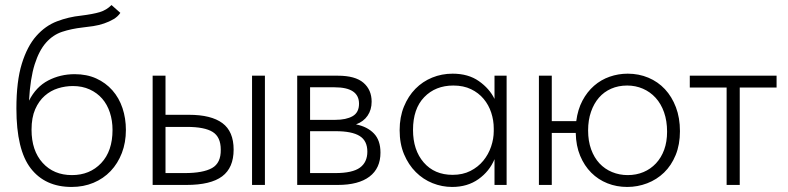

<svg xmlns="http://www.w3.org/2000/svg" viewBox="-20 -733 3123 761"><path d="M264 8Q159 8 102 -65.5Q45 -139 45 -303Q45 -411 66.5 -480.5Q88 -550 124 -590.5Q160 -631 206 -648.5Q252 -666 301 -671Q349 -677 375.5 -685Q402 -693 422 -713L457 -682Q447 -667 430 -657Q413 -647 392.5 -640Q372 -633 349.5 -629.5Q327 -626 307 -624Q263 -619 226.5 -607Q190 -595 162.5 -564Q135 -533 117.5 -478Q100 -423 95 -334Q123 -389 171 -414Q219 -439 276 -439Q324 -439 361.5 -422Q399 -405 425.5 -375Q452 -345 465.5 -304.5Q479 -264 479 -218Q479 -168 463 -126.5Q447 -85 418.5 -55Q390 -25 350.5 -8.5Q311 8 264 8ZM265 -39Q336 -39 381 -86.5Q426 -134 426 -218Q426 -255 415.5 -287Q405 -319 385 -342Q365 -365 335.5 -378.5Q306 -392 269 -392Q239 -392 210 -383Q181 -374 157.5 -353.5Q134 -333 119.5 -300Q105 -267 105 -219Q105 -136 149 -87.5Q193 -39 265 -39Z M729 -278Q817 -278 861.5 -245Q906 -212 906 -140Q906 -68 860.5 -34Q815 0 719 0H585V-433H636V-278ZM979 -433H1030V0H979ZM712 -47Q785 -47 820.5 -67Q856 -87 855 -140Q855 -190 823 -210Q791 -230 721 -230H636V-47Z M1158 -433H1319Q1388 -433 1420.5 -405Q1453 -377 1453 -330Q1453 -298 1437 -274.5Q1421 -251 1391 -240Q1436 -231 1462 -204Q1488 -177 1488 -128Q1488 -66 1444.5 -33Q1401 0 1319 0H1158ZM1209 -213V-47H1309Q1377 -47 1406.5 -68.5Q1436 -90 1436 -132Q1436 -175 1405.5 -194Q1375 -213 1311 -213ZM1209 -387V-258H1309Q1352 -258 1377.5 -272.5Q1403 -287 1403 -322Q1403 -387 1306 -387Z M1772 8Q1732 8 1694.5 -7Q1657 -22 1628 -51Q1599 -80 1581.5 -121.5Q1564 -163 1564 -217Q1564 -269 1581 -310.5Q1598 -352 1626.5 -381Q1655 -410 1693 -425.5Q1731 -441 1774 -441Q1836 -441 1878 -411.5Q1920 -382 1940 -341V-433H1988V0H1940V-102Q1920 -54 1876.5 -23Q1833 8 1772 8ZM1774 -40Q1814 -40 1844.5 -55.5Q1875 -71 1895.5 -96Q1916 -121 1926.5 -152Q1937 -183 1937 -213V-224Q1937 -256 1927 -286.5Q1917 -317 1897 -341Q1877 -365 1847 -379.5Q1817 -394 1777 -394Q1706 -394 1661.5 -348Q1617 -302 1617 -218Q1617 -138 1659.5 -89Q1702 -40 1774 -40Z M2116 -433H2167V-253H2264Q2270 -299 2288.5 -334Q2307 -369 2334.5 -393Q2362 -417 2396.5 -429Q2431 -441 2468 -441Q2512 -441 2550 -425Q2588 -409 2615.5 -379.5Q2643 -350 2659 -308Q2675 -266 2675 -213Q2675 -160 2658 -118.5Q2641 -77 2612 -49Q2583 -21 2545 -6.5Q2507 8 2466 8Q2424 8 2387.5 -6.5Q2351 -21 2323.5 -48.5Q2296 -76 2279.5 -115.5Q2263 -155 2262 -206H2167V0H2116ZM2468 -39Q2502 -39 2530.5 -51Q2559 -63 2580 -85.5Q2601 -108 2612.5 -139.5Q2624 -171 2624 -211Q2624 -254 2612 -288Q2600 -322 2578.5 -345.5Q2557 -369 2528 -381.5Q2499 -394 2466 -394Q2431 -394 2402.5 -381.5Q2374 -369 2354 -346Q2334 -323 2322.5 -290Q2311 -257 2311 -216Q2311 -174 2323 -141Q2335 -108 2356 -85.5Q2377 -63 2406 -51Q2435 -39 2468 -39Z M2860 -386H2714V-433H3058V-386H2912V0H2860Z"/></svg>

Font: Tilda Sans Light
Style: Regular
Weight: 300
Designer: ParaType Ltd
Foundry: ParaType Ltd
Version: Version 1.009